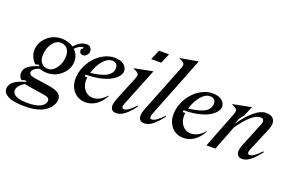

<svg xmlns="http://www.w3.org/2000/svg" viewBox="-187 -1142 2730 1806"><g transform="rotate(20 1178.0 -238.5)"><path d="M478 -472.2Q440.4 -472.2 395 -426.8Q441.9 -382.8 441.9 -318.8Q441.9 -241.7 381.1 -184.3Q320.3 -127 234.9 -127Q197.8 -127 159.2 -140.1Q124 -130.4 106 -113.3Q87.9 -96.2 87.9 -81.1Q87.9 -65.4 101.8 -55.7Q115.7 -45.9 150.9 -41L292 -20Q357.9 -9.8 389.9 11.2Q421.9 32.2 421.9 69.8Q421.9 90.8 413.8 112.5Q405.8 134.3 385.5 157.7Q365.2 181.2 335.4 199.2Q305.7 217.3 257.6 228.8Q209.5 240.2 149.9 240.2Q33.2 240.2 -20 213.6Q-73.2 187 -73.2 144Q-73.2 106.4 -44.7 78.6Q-16.1 50.8 44.9 30.8L87.9 16.1L65.9 7.8L33.2 18.1Q5.9 -7.8 5.9 -41Q5.9 -84.5 43.2 -113.8Q80.6 -143.1 148.9 -162.1L134.8 -173.8L105 -165Q50.8 -220.7 50.8 -285.2Q50.8 -361.8 110.8 -419.9Q170.9 -478 256.8 -478Q326.7 -478 376 -442.9Q435.5 -508.8 494.1 -508.8Q522.9 -508.8 535.9 -492.7Q548.8 -476.6 548.8 -455.1Q548.8 -432.6 531.7 -415.8Q514.6 -398.9 495.1 -398.9Q480.5 -398.9 470 -408.4Q459.5 -418 459 -435.1Q459 -448.2 464.8 -454.1L475.1 -455.1ZM142.1 -266.1Q142.1 -218.3 166.5 -192.1Q190.9 -166 231 -166Q277.8 -166 314.5 -217.8Q351.1 -269.5 351.1 -337.9Q351.1 -385.3 326.2 -412.1Q301.3 -439 261.2 -439Q213.9 -439 178 -387.7Q142.1 -336.4 142.1 -266.1ZM6.8 129.9Q6.8 201.2 166 201.2Q203.1 201.2 232.9 195.8Q262.7 190.4 281.2 181.6Q299.8 172.9 312.3 161.4Q324.7 149.9 329.8 138.4Q335 127 335 115.2Q335 82.5 279.8 75.2L108.9 48.8Q89.4 45.4 79.1 42Q51.8 54.7 29.3 79.6Q6.8 104.5 6.8 129.9Z M857.4 -122.1Q823.7 -59.1 774.9 -25.1Q726.1 8.8 670.4 8.8Q596.7 8.8 551.5 -41.3Q506.3 -91.3 506.3 -169.9Q506.3 -225.1 529.5 -281.5Q552.7 -337.9 590.3 -381.3Q627.9 -424.8 680.2 -452.4Q732.4 -480 786.6 -480Q846.7 -480 879.6 -454.1Q912.6 -428.2 912.6 -390.1Q912.6 -363.3 890.6 -336.4Q868.7 -309.6 828.4 -287.1Q788.1 -264.6 724.1 -250.7Q660.2 -236.8 583.5 -236.8L580.6 -217.8H606.4Q604.5 -198.2 604.5 -189.9Q604.5 -129.9 637.5 -92Q670.4 -54.2 720.7 -54.2Q788.6 -54.2 852.5 -124ZM774.4 -445.8Q726.6 -445.8 684.1 -395.8Q641.6 -345.7 617.7 -267.1Q669.9 -272.5 709 -282.5Q748 -292.5 770.8 -304.2Q793.5 -315.9 807.4 -331.5Q821.3 -347.2 825.9 -361.3Q830.6 -375.5 830.6 -392.1Q830.6 -416.5 815.9 -431.2Q801.3 -445.8 774.4 -445.8Z M1172.4 -483.9 1022.5 -110.8Q998.5 -53.2 1033.2 -53.2Q1069.3 -53.2 1142.6 -129.9L1150.4 -125Q1100.1 -57.6 1058.1 -25.9Q1016.1 5.9 975.6 5.9Q935.5 5.9 923.3 -24.4Q911.1 -54.7 933.6 -113.8L1035.6 -365.2Q1046.4 -392.6 1042.2 -406Q1038.1 -419.4 1017.6 -430.2L984.4 -446.8ZM1113.3 -585 1155.3 -684.1H1255.4L1213.4 -585Z M1541 -716.8 1302.2 -111.8Q1293 -88.9 1292.5 -75.4Q1292 -62 1297.4 -57.6Q1302.7 -53.2 1313 -53.2Q1350.6 -53.2 1422.4 -129.9L1430.2 -125Q1379.4 -57.6 1338.1 -25.9Q1296.9 5.9 1256.3 5.9Q1216.8 5.9 1204.3 -24.4Q1191.9 -54.7 1213.4 -113.8L1407.2 -603Q1417.5 -630.4 1413.6 -643.8Q1409.7 -657.2 1389.2 -668L1356.4 -685.1Z M1837.9 -122.1Q1804.2 -59.1 1755.4 -25.1Q1706.5 8.8 1650.9 8.8Q1577.1 8.8 1532 -41.3Q1486.8 -91.3 1486.8 -169.9Q1486.8 -225.1 1510 -281.5Q1533.2 -337.9 1570.8 -381.3Q1608.4 -424.8 1660.6 -452.4Q1712.9 -480 1767.1 -480Q1827.1 -480 1860.1 -454.1Q1893.1 -428.2 1893.1 -390.1Q1893.1 -363.3 1871.1 -336.4Q1849.1 -309.6 1808.8 -287.1Q1768.6 -264.6 1704.6 -250.7Q1640.6 -236.8 1564 -236.8L1561 -217.8H1586.9Q1585 -198.2 1585 -189.9Q1585 -129.9 1617.9 -92Q1650.9 -54.2 1701.2 -54.2Q1769 -54.2 1833 -124ZM1754.9 -445.8Q1707 -445.8 1664.6 -395.8Q1622.1 -345.7 1598.1 -267.1Q1650.4 -272.5 1689.5 -282.5Q1728.5 -292.5 1751.2 -304.2Q1773.9 -315.9 1787.8 -331.5Q1801.8 -347.2 1806.4 -361.3Q1811 -375.5 1811 -392.1Q1811 -416.5 1796.4 -431.2Q1781.7 -445.8 1754.9 -445.8Z M2280.8 -110.8Q2256.8 -53.2 2292 -53.2Q2327.6 -53.2 2400.9 -129.9L2408.7 -125Q2357.9 -58.1 2316.7 -26.1Q2275.4 5.9 2235.8 5.9Q2196.3 5.9 2183.8 -24.7Q2171.4 -55.2 2193.8 -113.8L2293.9 -358.9Q2303.7 -381.8 2301.5 -395.8Q2299.3 -409.7 2290.3 -415.8Q2281.2 -421.9 2266.1 -421.9Q2226.1 -421.9 2173.6 -376Q2121.1 -330.1 2062 -243.2L1967.8 0H1878.9L2021 -365.2Q2031.2 -392.6 2027.3 -406Q2023.4 -419.4 2002.9 -430.2L1969.7 -446.8L2157.7 -483.9L2117.7 -387.2L2081.1 -339.8L2059.1 -284.2H2061Q2126 -377.4 2188.2 -428.2Q2250.5 -479 2300.8 -479Q2364.3 -479 2384.3 -440.7Q2404.3 -402.3 2376 -336.9Z"/></g></svg>

Font: Redaction
Style: Italic
Weight: 400
Designer: Jeremy Mickel / Forest Young
Foundry: MCKL
Version: Version 2.001;hotconv 1.0.113;makeotfexe 2.5.65598 DEVELOPME